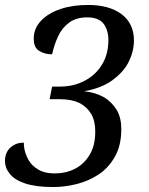

<svg xmlns="http://www.w3.org/2000/svg" viewBox="-23 -744 602 774"><path d="M191 10C144 10 106 5 77 -5C48 -15 28 -28 16 -44C3 -60 -3 -77 -3 -95C-3 -118 5 -137 20 -150C35 -163 52 -169 73 -169C73 -149 77 -130 86 -111C94 -92 107 -76 126 -64C144 -51 168 -45 198 -45C228 -45 255 -51 280 -64C305 -77 324 -96 339 -121C354 -146 361 -177 361 -214C361 -241 356 -265 345 -284C334 -303 318 -318 297 -329C276 -339 250 -344 220 -344H177L187 -395H219C256 -395 290 -403 319 -419C348 -434 372 -456 389 -485C406 -513 414 -546 414 -583C414 -610 407 -632 394 -649C380 -666 358 -674 329 -674C299 -674 275 -667 256 -653C237 -639 222 -621 212 -599C201 -576 193 -552 187 -525C166 -525 149 -530 135 -539C120 -548 113 -564 113 -589C113 -616 123 -640 143 -661C162 -681 189 -697 222 -708C255 -719 292 -724 333 -724C388 -724 433 -712 467 -687C500 -662 517 -626 517 -581C517 -550 509 -521 495 -493C480 -464 457 -440 428 -419C398 -398 361 -384 316 -376C347 -373 373 -365 396 -352C418 -339 435 -321 448 -300C460 -279 466 -254 466 -225C466 -181 458 -144 441 -114C424 -83 402 -59 375 -41C348 -23 318 -10 286 -2C254 6 222 10 191 10Z"/></svg>

Font: NameLogos Serif
Style: Italic
Weight: 500
Version: Version 0.1